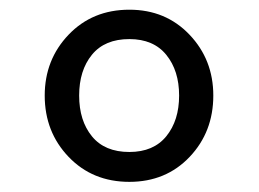

<svg xmlns="http://www.w3.org/2000/svg" viewBox="-20 -719 528 392"><path d="M244.1 -347.7Q168.9 -347.7 120.1 -398.7Q71.3 -449.7 71.3 -523.9Q71.3 -597.2 120.1 -648.2Q168.9 -699.2 244.1 -699.2Q318.4 -699.2 366.9 -648.2Q415.5 -597.2 415.5 -523.9Q415.5 -449.7 367.2 -398.7Q318.8 -347.7 244.1 -347.7ZM244.1 -408.7Q293.5 -408.7 319.6 -440.9Q345.7 -473.1 345.7 -523.9Q345.7 -574.7 319.6 -606.9Q293.5 -639.2 244.1 -639.2Q193.8 -639.2 167.7 -607.2Q141.6 -575.2 141.6 -523.9Q141.6 -472.7 167.7 -440.7Q193.8 -408.7 244.1 -408.7Z"/></svg>

Font: HK Grotesk SemiBold Legacy
Style: Regular
Weight: 600
Designer: Alfredo Marco Pradil
Foundry: Hanken Design Co.
Version: Version 2.022;PS 002.022;hotconv 1.0.88;makeotf.lib2.5.64775